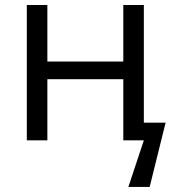

<svg xmlns="http://www.w3.org/2000/svg" viewBox="-20 -554 693 758"><path d="M167 -534.2V-311H466.8V-534.2H547.9V-69.8H633.8L570.8 184.1H486.8L547.9 0H466.8V-241.2H167V0H85.9V-534.2Z"/></svg>

Font: XL-Viking
Style: Regular
Weight: 400
Foundry: Ascender Corporation
Version: Version 1.10 March 23, 2015